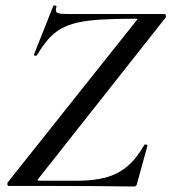

<svg xmlns="http://www.w3.org/2000/svg" viewBox="-20 -676 623 698"><path d="M469 2Q399 1 319.5 0.5Q240 0 160.5 0Q81 0 12 0Q8 0 7 -4.5Q6 -9 8 -13L475 -600Q480 -605 479.5 -606.5Q479 -608 473 -608Q400 -608 349 -605Q298 -602 262.5 -594Q227 -586 201.5 -571.5Q176 -557 155.5 -533.5Q135 -510 114 -475Q112 -472 107 -473.5Q102 -475 104 -479L174 -655Q175 -657 181 -655.5Q187 -654 185 -651Q180 -634 188 -629.5Q196 -625 230 -625Q288 -625 370 -625Q452 -625 577 -625Q582 -625 583 -620Q584 -615 582 -612L120 -27Q116 -22 116.5 -20.5Q117 -19 122 -19Q168 -19 204 -19Q240 -19 262 -19Q322 -19 365.5 -31Q409 -43 442.5 -71Q476 -99 504 -148Q506 -152 511.5 -150.5Q517 -149 516 -146L478 -8Q478 -5 475 -1.5Q472 2 469 2Z"/></svg>

Font: Cormorant Garamond Light SemiBold
Style: Italic
Weight: 600
Italic angle: -10°
Version: Version 4.001